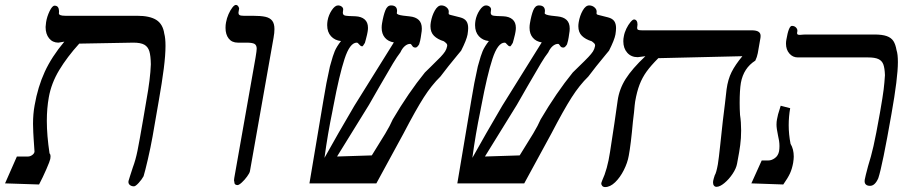

<svg xmlns="http://www.w3.org/2000/svg" viewBox="-52 -744 3672 779"><path d="M567 -190Q559 -145.5 547.8 -97Q536.5 -48.5 530.5 -29Q523.5 -16 510.8 -2Q498 12 491.5 12Q481 12 474.2 6Q467.5 0 469.5 -10Q469.5 -11 475.5 -29.5Q484.5 -57 487 -65Q498 -94 505.8 -132.2Q513.5 -170.5 529 -260.5Q533 -285.5 542 -337Q558 -424.5 560 -483Q559.5 -517.5 554 -535.8Q548.5 -554 533.8 -562.5Q519 -571 489 -571L269.5 -567Q220.5 -513 188.2 -459.5Q156 -406 146 -349Q138 -304.5 138 -253.5Q138 -194.5 149 -121.5Q153 -118.5 153 -108.5Q153 -106 152 -99Q150.5 -90.5 136 -57.2Q121.5 -24 106.5 4.5L-31.5 0L16.5 -109H62Q70.5 -109 79 -115.2Q87.5 -121.5 88 -129L86.5 -151Q85.5 -171 84.5 -180.5Q84 -187.5 83 -206.8Q82 -226 82 -241.5Q82 -282 88.5 -317Q101.5 -391.5 129.5 -452.5Q157.5 -513.5 209 -575L185 -571Q161.5 -571 147.2 -588.5Q133 -606 133 -634.5Q133 -640 135 -654Q138.5 -676.5 149.2 -698.8Q160 -721 169.5 -721Q179 -721 183.2 -714.8Q187.5 -708.5 187.5 -698.5L187 -689Q187 -685 193.2 -682.5Q199.5 -680 213 -680H504Q556 -680 582.5 -663Q609 -646 614.5 -607.5Q619.5 -589.5 619.5 -558Q619.5 -520.5 612.5 -465.5Q605.5 -410.5 592 -334Z M1059 -597 962 -49Q960.5 -41.5 950.5 -27.8Q940.5 -14 929 -3.5Q917.5 7 911.5 7Q905 7 901.5 3Q898 -1 899 -7Q898.5 -6.5 898 -8.2Q897.5 -10 897.5 -13Q897.5 -15 898.5 -22L983 -500L985 -511.5Q989.5 -538.5 989.5 -546.5Q989.5 -560.5 980.8 -565.8Q972 -571 948 -571H913Q889 -571 876 -587.5Q863 -604 863 -631Q863 -643 865 -653Q868 -670 875.2 -686.5Q882.5 -703 890.8 -713.5Q899 -724 905 -724Q911 -724 915 -717.8Q919 -711.5 918 -708L916 -696Q915.5 -694.5 915.5 -691.5Q915.5 -686 919.8 -683Q924 -680 936 -680H973Q1006 -680 1024.8 -675.8Q1043.5 -671.5 1052.5 -659.8Q1061.5 -648 1061.5 -626Q1061.5 -610 1058 -592Z M1819 -538.5 1804.5 -521Q1764.5 -473 1735 -433.5Q1699.5 -399 1667.5 -349Q1635.5 -299 1585.5 -203L1475 0H1203.5L1260 -336Q1271.5 -408 1286.5 -474L1290.5 -488Q1298.5 -518 1306.2 -536.5Q1314 -555 1331.5 -577.5Q1306.5 -580 1291 -597Q1275.5 -614 1275.5 -642Q1275.5 -650.5 1277 -660Q1281 -683 1294 -702.5Q1307 -722 1319.5 -722Q1329 -722 1335.5 -716.2Q1342 -710.5 1340 -702Q1339 -695 1339 -693Q1339 -685.5 1344 -682.5Q1349 -679.5 1363.5 -679L1389.5 -678Q1414 -677 1427.5 -665.2Q1441 -653.5 1441 -631Q1441 -623.5 1439.5 -615Q1438.5 -607 1432.5 -584.5L1428.5 -570Q1420 -556 1418.5 -556Q1414 -556 1411 -558.2Q1408 -560.5 1404 -565Q1403 -566 1400.8 -568.5Q1398.5 -571 1395.5 -571Q1367.5 -571 1346 -505.2Q1324.5 -439.5 1301 -315Q1299.5 -309 1298.8 -303.8Q1298 -298.5 1297 -294Q1277.5 -200.5 1264.5 -103.5Q1317 -198 1385.5 -314.5L1546 -572Q1523 -575.5 1509.8 -591Q1496.5 -606.5 1496.5 -631.5Q1496.5 -640 1498 -649Q1503.5 -682 1511.5 -702Q1519.5 -722 1534.5 -722Q1559 -722 1559 -699.5Q1559 -697.5 1558.5 -695.2Q1558 -693 1558 -690.5Q1558 -684 1584 -680.5L1610.5 -677.5Q1634.5 -675 1647 -663Q1659.5 -651 1659.5 -628Q1659.5 -617.5 1657.5 -608Q1657 -605 1655.2 -592.2Q1653.5 -579.5 1648.5 -564Q1640.5 -551 1634 -551Q1627.5 -551 1624.5 -553.5Q1621.5 -556 1618.5 -561Q1615.5 -566 1612.5 -566Q1601 -566 1590.5 -557Q1580 -548 1572.5 -531.5Q1559.5 -515 1542.5 -486.8Q1525.5 -458.5 1488 -393.5L1445 -318.5L1315.5 -109L1456.5 -113.5Q1491.5 -169 1511.2 -202Q1531 -235 1541.5 -259.5Q1605 -367.5 1672 -450L1694.5 -472Q1723.5 -500 1735.5 -512.8Q1747.5 -525.5 1753.8 -535.2Q1760 -545 1762 -556L1762.5 -560Q1762.5 -564 1759.8 -567.2Q1757 -570.5 1749 -576.5Q1723 -584.5 1708.8 -598.8Q1694.5 -613 1694.5 -637.5Q1694.5 -645 1696 -654Q1700.5 -680.5 1712.2 -701.2Q1724 -722 1738.5 -722Q1751.5 -722 1761 -713.2Q1770.5 -704.5 1768.5 -693Q1767.5 -687.5 1770 -685.8Q1772.5 -684 1778.2 -682.8Q1784 -681.5 1787.5 -680.5L1815 -673.5Q1832.5 -669 1840 -658.5Q1847.5 -648 1847.5 -630Q1847.5 -620 1845 -604Q1841 -582 1819 -538.5Z M2419 -538.5 2404.5 -521Q2364.5 -473 2335 -433.5Q2299.5 -399 2267.5 -349Q2235.5 -299 2185.5 -203L2075 0H1803.5L1860 -336Q1871.5 -408 1886.5 -474L1890.5 -488Q1898.5 -518 1906.2 -536.5Q1914 -555 1931.5 -577.5Q1906.5 -580 1891 -597Q1875.5 -614 1875.5 -642Q1875.5 -650.5 1877 -660Q1881 -683 1894 -702.5Q1907 -722 1919.5 -722Q1929 -722 1935.5 -716.2Q1942 -710.5 1940 -702Q1939 -695 1939 -693Q1939 -685.5 1944 -682.5Q1949 -679.5 1963.5 -679L1989.5 -678Q2014 -677 2027.5 -665.2Q2041 -653.5 2041 -631Q2041 -623.5 2039.5 -615Q2038.5 -607 2032.5 -584.5L2028.5 -570Q2020 -556 2018.5 -556Q2014 -556 2011 -558.2Q2008 -560.5 2004 -565Q2003 -566 2000.8 -568.5Q1998.5 -571 1995.5 -571Q1967.5 -571 1946 -505.2Q1924.5 -439.5 1901 -315Q1899.5 -309 1898.8 -303.8Q1898 -298.5 1897 -294Q1877.5 -200.5 1864.5 -103.5Q1917 -198 1985.5 -314.5L2146 -572Q2123 -575.5 2109.8 -591Q2096.5 -606.5 2096.5 -631.5Q2096.5 -640 2098 -649Q2103.5 -682 2111.5 -702Q2119.5 -722 2134.5 -722Q2159 -722 2159 -699.5Q2159 -697.5 2158.5 -695.2Q2158 -693 2158 -690.5Q2158 -684 2184 -680.5L2210.5 -677.5Q2234.5 -675 2247 -663Q2259.5 -651 2259.5 -628Q2259.5 -617.5 2257.5 -608Q2257 -605 2255.2 -592.2Q2253.5 -579.5 2248.5 -564Q2240.5 -551 2234 -551Q2227.5 -551 2224.5 -553.5Q2221.5 -556 2218.5 -561Q2215.5 -566 2212.5 -566Q2201 -566 2190.5 -557Q2180 -548 2172.5 -531.5Q2159.5 -515 2142.5 -486.8Q2125.5 -458.5 2088 -393.5L2045 -318.5L1915.5 -109L2056.5 -113.5Q2091.5 -169 2111.2 -202Q2131 -235 2141.5 -259.5Q2205 -367.5 2272 -450L2294.5 -472Q2323.5 -500 2335.5 -512.8Q2347.5 -525.5 2353.8 -535.2Q2360 -545 2362 -556L2362.5 -560Q2362.5 -564 2359.8 -567.2Q2357 -570.5 2349 -576.5Q2323 -584.5 2308.8 -598.8Q2294.5 -613 2294.5 -637.5Q2294.5 -645 2296 -654Q2300.5 -680.5 2312.2 -701.2Q2324 -722 2338.5 -722Q2351.5 -722 2361 -713.2Q2370.5 -704.5 2368.5 -693Q2367.5 -687.5 2370 -685.8Q2372.5 -684 2378.2 -682.8Q2384 -681.5 2387.5 -680.5L2415 -673.5Q2432.5 -669 2440 -658.5Q2447.5 -648 2447.5 -630Q2447.5 -620 2445 -604Q2441 -582 2419 -538.5Z M2387.5 -1 2391 -11Q2412.5 -57 2423 -127L2441 -245L2454 -336Q2460.5 -382.5 2486.5 -423.8Q2512.5 -465 2566.5 -516L2535.5 -512Q2509 -512 2493 -530Q2477 -548 2477 -576.5Q2477 -587.5 2479 -596Q2481.5 -611.5 2489.2 -627.5Q2497 -643.5 2506 -654.2Q2515 -665 2520.5 -665Q2527 -665 2530.8 -659.5Q2534.5 -654 2534.5 -644.5Q2534.5 -642 2533.5 -635Q2533 -633.5 2533 -630.5Q2533 -625 2537.2 -623Q2541.5 -621 2552.5 -621H2997.5Q3017 -621 3025.5 -615.2Q3034 -609.5 3034 -598.5Q3034 -593.5 3033.5 -591L3022.5 -528Q3019.5 -512.5 3012.5 -498Q2965 -468 2954 -408Q2949 -378 2949 -326.5Q2949 -302 2950.5 -278Q2955 -249 2955 -214.5Q2955 -183 2951.2 -155Q2947.5 -127 2941.5 -96.5L2938.5 -80Q2935 -60.5 2920.2 -38.5Q2905.5 -16.5 2887 -1.2Q2868.5 14 2855 14Q2848.5 14 2844.8 9.2Q2841 4.5 2841 -3.5Q2841 -7.5 2841.5 -10Q2843 -18 2848 -33Q2854 -41.5 2860.5 -77Q2864.5 -101.5 2870 -154Q2881.5 -265.5 2889.5 -325L2896 -382Q2901.5 -422 2916.2 -451.5Q2931 -481 2960 -516L2619 -508Q2589 -478 2571.5 -453.8Q2554 -429.5 2543 -401Q2532 -372.5 2525 -332L2523 -316Q2521.5 -294 2516 -251Q2507.5 -156.5 2499 -112Q2494 -83.5 2479 -53.8Q2464 -24 2443.8 -4.5Q2423.5 15 2403 15Q2395.5 15 2391.2 10Q2387 5 2387.5 -1Z M3148 -236Q3148 -199 3155.5 -160.5Q3168.5 -139 3168.5 -108.5Q3168.5 -99 3166 -83Q3161.5 -58.5 3153.2 -40.5Q3145 -22.5 3126 4.5L2996.5 0L3038.5 -93H3065.5Q3079 -93 3092.2 -102.8Q3105.5 -112.5 3109 -131Q3110.5 -141.5 3110.5 -151.5Q3110.5 -162 3108.8 -173.2Q3107 -184.5 3104.5 -195Q3098.5 -223 3098.5 -238.5Q3098.5 -250 3100.5 -260Q3103.5 -278.5 3112.5 -305L3115.5 -315L3154 -305Q3148 -271 3148 -236ZM3137 -567Q3137 -575 3138.5 -583Q3148 -639 3161 -639Q3171.5 -639 3178 -632Q3184.5 -625 3183 -616L3182 -611Q3181.5 -606 3184.2 -604.2Q3187 -602.5 3193.5 -602.5Q3197 -602.5 3206 -603.5L3216.5 -604H3495.5Q3527.5 -604 3545.8 -597.5Q3564 -591 3572.8 -577.5Q3581.5 -564 3585.5 -540.5Q3591 -524.5 3591 -492Q3591 -428 3565 -282Q3528 -70.5 3511.5 -21Q3498 10 3478 10Q3467.5 10 3461.8 5.2Q3456 0.5 3456 -9Q3456 -13 3456.5 -15Q3458.5 -27 3470 -70Q3482 -107.5 3492 -151.2Q3502 -195 3518.5 -288Q3530 -354 3533.2 -380.8Q3536.5 -407.5 3538.5 -439Q3537.5 -467.5 3532 -482.5Q3526.5 -497.5 3512.2 -504.2Q3498 -511 3470 -511H3185Q3164.5 -511 3150.8 -526.8Q3137 -542.5 3137 -567Z"/></svg>

Font: JuliaMono ExtraBoldItalic
Style: Regular
Weight: 800
Italic angle: -9°
Monospace: yes
Designer: cormullion
Foundry: corm
Version: Version 0.049; ttfautohint (v1.8.4)